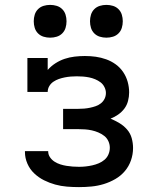

<svg xmlns="http://www.w3.org/2000/svg" viewBox="-20 -757 640 785"><path d="M303 8Q278 8 253.5 6Q229 4 205.5 -2.5Q182 -9 160 -20Q138 -31 120 -48Q102 -65 92 -88Q82 -111 82 -135V-139H177V-138Q177 -125 184.5 -114Q192 -103 203 -96Q214 -89 226.5 -85Q239 -81 251.5 -79Q264 -77 277 -76Q290 -75 303 -75Q317 -75 330.5 -76.5Q344 -78 357.5 -81Q371 -84 384 -89.5Q397 -95 407.5 -104Q418 -113 423.5 -126Q429 -139 429 -153Q429 -167 423 -180Q417 -193 406 -201.5Q395 -210 382 -215.5Q369 -221 355.5 -224Q342 -227 328 -228Q314 -229 300 -229H238V-312H300Q312 -312 324 -313Q336 -314 348 -316.5Q360 -319 371.5 -323Q383 -327 392.5 -334.5Q402 -342 407.5 -353Q413 -364 413 -377Q413 -389 407 -401Q401 -413 391 -420.5Q381 -428 369 -433Q357 -438 344.5 -440.5Q332 -443 319.5 -444Q307 -445 294 -445Q282 -445 269.5 -444Q257 -443 244.5 -440.5Q232 -438 220.5 -434Q209 -430 198.5 -423Q188 -416 181.5 -405Q175 -394 175 -381H92V-520H175V-471Q189 -487 207 -498.5Q225 -510 244.5 -516.5Q264 -523 285 -525.5Q306 -528 327 -528Q350 -528 371.5 -525Q393 -522 414 -514.5Q435 -507 453 -494Q471 -481 483.5 -462.5Q496 -444 502 -422.5Q508 -401 508 -379Q508 -362 503.5 -344.5Q499 -327 488.5 -313Q478 -299 463 -288.5Q448 -278 432 -272Q451 -264 468.5 -253.5Q486 -243 499.5 -227.5Q513 -212 518.5 -192Q524 -172 524 -152Q524 -126 515.5 -101.5Q507 -77 490.5 -57.5Q474 -38 451.5 -25Q429 -12 404.5 -4.5Q380 3 354.5 5.5Q329 8 303 8ZM415 -603Q401 -603 388 -607Q375 -611 365.5 -620.5Q356 -630 352 -643Q348 -656 348 -670Q348 -684 352 -697Q356 -710 365.5 -719.5Q375 -729 388 -733Q401 -737 415 -737Q429 -737 442 -733Q455 -729 464.5 -719.5Q474 -710 478 -697Q482 -684 482 -670Q482 -656 478 -643Q474 -630 464.5 -620.5Q455 -611 442 -607Q429 -603 415 -603ZM185 -603Q171 -603 158 -607Q145 -611 135.5 -620.5Q126 -630 122 -643Q118 -656 118 -670Q118 -684 122 -697Q126 -710 135.5 -719.5Q145 -729 158 -733Q171 -737 185 -737Q199 -737 212 -733Q225 -729 234.5 -719.5Q244 -710 248 -697Q252 -684 252 -670Q252 -656 248 -643Q244 -630 234.5 -620.5Q225 -611 212 -607Q199 -603 185 -603Z"/></svg>

Font: Iosevka HT Medium Extended
Style: Regular
Weight: 500
Width: 7
Monospace: yes
Designer: Belleve Invis
Foundry: Belleve Invis
Version: Version 32.3.0; ttfautohint (v1.8.4)